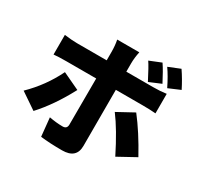

<svg xmlns="http://www.w3.org/2000/svg" viewBox="-189 -1064 1378 1346"><g transform="rotate(30 500.0 -391.0)"><path d="M891 -680Q853 -758 816 -810L910 -848Q951 -788 985 -720ZM752 -650Q702 -748 679 -781L773 -819Q805 -772 847 -690ZM352 -354Q263 -186 159 -73L28 -162Q144 -275 214 -419ZM585 -490V-36Q585 66 470 66Q368 66 296 57L281 -92Q339 -81 390 -81Q424 -81 425 -115Q426 -143 426 -490H186Q122 -490 83 -486V-645Q145 -637 186 -637H426V-704Q426 -757 417 -800H596Q585 -749 585 -703V-637H800Q859 -637 908 -644V-486Q863 -490 801 -490ZM788 -424Q873 -315 958 -160L816 -82Q730 -254 656 -352Z"/></g></svg>

Font: KaiGen Gothic KR Heavy
Style: Heavy
Weight: 900
Designer: Ryoko NISHIZUKA  (kana & ideographs); Paul D. Hunt (Latin, Greek & Cyrillic); Wenlong ZHANG  (bopomofo); Sandoll Communi
Foundry: Adobe Systems Incorporated
Version: Version 1.002 March 28, 2018